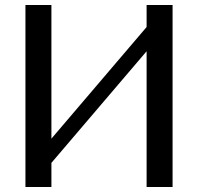

<svg xmlns="http://www.w3.org/2000/svg" viewBox="-20 -746 790 766"><path d="M81.5 -726.1H185.1V-192.9L564.9 -638.2V-726.1H668.5V0H564.9V-541.5L185.1 -96.2V0H81.5Z"/></svg>

Font: Federov2
Style: Regular
Weight: 400
Designer: Olexa M. Volochay | Cyreal.org
Foundry: Olexa M. Volochay | Cyreal.org
Version: Version 1.000